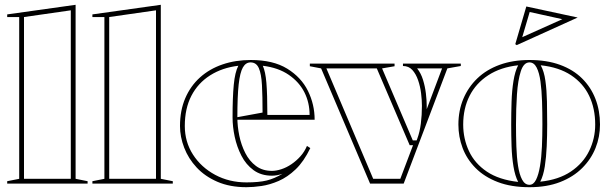

<svg xmlns="http://www.w3.org/2000/svg" viewBox="-20 -765 2540 800"><path d="M295 -20 345 -10V0H10V-10L60 -19.9V-694H10V-705L295 -745ZM80 -20H275V-722L80 -694Z M650 -20 700 -10V0H365V-10L415 -19.9V-694H365V-705L650 -745ZM435 -20H630V-722L435 -694Z M1025 -515Q1118 -515 1176.5 -479Q1235 -443 1263 -386.5Q1291 -330 1291 -266H965V-276L1074 -296Q1074 -364 1071.5 -410.5Q1069 -457 1058.5 -481Q1048 -505 1024 -505Q1004 -505 992 -484Q980 -463 974.5 -413.5Q969 -364 969 -276Q969 -239 977 -200Q985 -161 1002 -127.5Q1019 -94 1046.5 -73.5Q1074 -53 1113 -53Q1131 -53 1152.5 -60Q1174 -67 1194.5 -81Q1215 -95 1232 -114Q1249 -133 1259 -157L1273 -148Q1246 -92 1212 -59.5Q1178 -27 1141 -11Q1104 5 1069.5 10Q1035 15 1007 15Q938 15 886 -7.5Q834 -30 799.5 -67Q765 -104 747.5 -149.5Q730 -195 730 -240Q730 -305 752 -356Q774 -407 813.5 -442.5Q853 -478 907 -496.5Q961 -515 1025 -515ZM750 -240Q750 -174 784 -121Q818 -68 876.5 -36.5Q935 -5 1007 -5Q1059 -5 1091.5 -13Q1124 -21 1157 -41Q1146 -37 1135 -35Q1124 -33 1113 -33Q1068 -33 1036.5 -56Q1005 -79 986 -116Q967 -153 958 -195Q949 -237 949 -276Q949 -359 954 -411.5Q959 -464 973 -491Q906 -483 855.5 -451Q805 -419 777.5 -366Q750 -313 750 -240ZM1094 -286H1270Q1270 -337 1248.5 -380Q1227 -423 1183.5 -453Q1140 -483 1075 -491Q1086 -467 1090 -420Q1094 -373 1094 -286Z M1522 0 1318 -480 1271 -489V-500H1624V-489L1572 -480L1700 -180H1716L1719 -188Q1729 -215 1733.5 -250Q1738 -285 1738 -324Q1738 -348 1734.5 -376.5Q1731 -405 1722 -431Q1713 -457 1698 -473.5Q1683 -490 1659 -490V-500H1900V-490L1844 -480L1662 0ZM1535 -20H1648L1701 -160H1687L1550 -480H1340ZM1718 -480Q1734 -460 1742.5 -432.5Q1751 -405 1754.5 -376Q1758 -347 1758 -324Q1758 -320 1758 -317Q1758 -314 1758 -310L1822 -480Z M2186 -515Q2258 -515 2313 -495Q2368 -475 2405 -438.5Q2442 -402 2461 -353Q2480 -304 2480 -246Q2480 -195 2461.5 -148.5Q2443 -102 2406 -65Q2369 -28 2314 -6.5Q2259 15 2186 15Q2110 15 2054 -6.5Q1998 -28 1961.5 -65Q1925 -102 1907.5 -148.5Q1890 -195 1890 -246Q1890 -304 1910.5 -353Q1931 -402 1969 -438.5Q2007 -475 2062 -495Q2117 -515 2186 -515ZM2186 -505Q2162 -505 2150 -468Q2138 -431 2134 -372Q2130 -313 2130 -246Q2130 -200 2131.5 -155Q2133 -110 2138.5 -74Q2144 -38 2155.5 -16.5Q2167 5 2186 5Q2203 5 2213.5 -16Q2224 -37 2230 -73Q2236 -109 2238 -154Q2240 -199 2240 -246Q2240 -296 2238.5 -342.5Q2237 -389 2232 -425.5Q2227 -462 2216 -483.5Q2205 -505 2186 -505ZM1910 -246Q1910 -187 1934 -135.5Q1958 -84 2008.5 -50Q2059 -16 2139 -7Q2126 -32 2119.5 -71Q2113 -110 2111.5 -155.5Q2110 -201 2110 -246Q2110 -294 2111.5 -341Q2113 -388 2119.5 -428Q2126 -468 2139 -493Q2066 -485 2014.5 -451.5Q1963 -418 1936.5 -365.5Q1910 -313 1910 -246ZM2460 -246Q2460 -313 2435 -365.5Q2410 -418 2359.5 -451.5Q2309 -485 2233 -493Q2247 -468 2252.5 -428.5Q2258 -389 2259 -341.5Q2260 -294 2260 -246Q2260 -201 2258 -155.5Q2256 -110 2250 -71.5Q2244 -33 2231 -8Q2308 -16 2359 -50.5Q2410 -85 2435 -136.5Q2460 -188 2460 -246ZM2133 -577 2127 -581 2173 -738 2387 -692ZM2156 -610 2158 -611 2323 -685 2187 -715Z"/></svg>

Font: Kalnia Glaze Thin
Style: Regular
Weight: 100
Version: Version 1.110